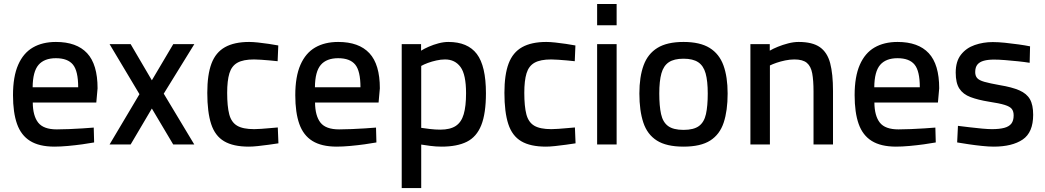

<svg xmlns="http://www.w3.org/2000/svg" viewBox="-20 -720 5210 957"><path d="M249.8 10.9Q175.1 10.5 130.1 -17.5Q85 -45.5 64.9 -102.2Q44.8 -159 44.8 -245.6Q44.8 -338.3 70.6 -397Q96.3 -455.7 144 -483.3Q191.7 -510.9 258.7 -510.9Q362 -510.9 414.2 -454.9Q466.3 -399 466.3 -279.7L460 -209H143.3Q143.9 -142.4 170.5 -108.7Q197 -75.1 263.3 -75.1Q291.8 -75.1 325.8 -76.6Q359.7 -78.1 392.1 -80.1Q424.5 -82.1 447.2 -84.1L449.2 -10Q425.2 -5.5 390.3 -0.7Q355.4 4.1 318.3 7.5Q281.2 10.9 249.8 10.9ZM142.7 -284.9H369.7Q369.7 -366.1 343.5 -398Q317.3 -429.9 258.7 -429.9Q200.7 -429.9 172 -396.6Q143.3 -363.2 142.7 -284.9Z M526.2 0 675.1 -250.6 526.2 -500H631.2L736.9 -319.7L843.6 -500H948.6L796.2 -253.1L948.3 0H843.3L736.9 -179.1L631.2 0Z M1220.1 10.9Q1142.7 10.9 1097.3 -15.9Q1051.8 -42.6 1032.5 -101.8Q1013.2 -161 1013.2 -257.2Q1013.2 -347.7 1034.1 -403.3Q1055.1 -458.9 1101.5 -484.9Q1148 -510.9 1222 -510.9Q1240.4 -510.9 1266.6 -508.1Q1292.8 -505.4 1319.8 -501.3Q1346.9 -497.2 1367.1 -493.4L1363.8 -414.9Q1346.8 -416.9 1324.8 -418.8Q1302.8 -420.7 1281.6 -422.2Q1260.4 -423.7 1246.4 -423.7Q1192.5 -423.7 1163.5 -407.4Q1134.5 -391.1 1123.4 -354.6Q1112.3 -318 1112.3 -257.2Q1112.3 -190.1 1122.6 -150.4Q1132.9 -110.8 1161.7 -93.6Q1190.5 -76.3 1247.1 -76.3Q1261.1 -76.3 1281.9 -77.8Q1302.8 -79.3 1325.2 -81.3Q1347.6 -83.3 1364.6 -84.7L1367.8 -5.6Q1346.7 -2.4 1319 1.5Q1291.3 5.4 1264.9 8.1Q1238.5 10.9 1220.1 10.9Z M1656.8 10.9Q1582.1 10.5 1537.1 -17.5Q1492 -45.5 1471.9 -102.2Q1451.8 -159 1451.8 -245.6Q1451.8 -338.3 1477.6 -397Q1503.3 -455.7 1551 -483.3Q1598.7 -510.9 1665.7 -510.9Q1769 -510.9 1821.2 -454.9Q1873.3 -399 1873.3 -279.7L1867 -209H1550.3Q1550.9 -142.4 1577.5 -108.7Q1604 -75.1 1670.3 -75.1Q1698.8 -75.1 1732.8 -76.6Q1766.7 -78.1 1799.1 -80.1Q1831.5 -82.1 1854.2 -84.1L1856.2 -10Q1832.2 -5.5 1797.3 -0.7Q1762.4 4.1 1725.3 7.5Q1688.2 10.9 1656.8 10.9ZM1549.7 -284.9H1776.7Q1776.7 -366.1 1750.5 -398Q1724.3 -429.9 1665.7 -429.9Q1607.7 -429.9 1579 -396.6Q1550.3 -363.2 1549.7 -284.9Z M1982.3 217.4V-500H2078.8V-467.4Q2094.3 -477.2 2117.3 -487.3Q2140.3 -497.4 2165.7 -504.1Q2191.2 -510.9 2214.8 -510.9Q2311.2 -510.9 2356.7 -451Q2402.1 -391 2402.1 -255.5Q2402.1 -154.3 2378.8 -96Q2355.5 -37.6 2306.8 -13.4Q2258.1 10.9 2180.7 10.9Q2153.3 10.9 2124.2 7.1Q2095.2 3.4 2079.5 0.6V217.4ZM2174.4 -73.8Q2223.7 -73.8 2251.7 -92.3Q2279.7 -110.8 2291.3 -150.7Q2303 -190.6 2303 -255.5Q2303 -348.3 2275.4 -386Q2247.8 -423.7 2198.5 -423.7Q2177.5 -423.7 2154.9 -418.6Q2132.2 -413.6 2112.5 -406.3Q2092.8 -399 2079.5 -391.4V-82.8Q2094.6 -80.4 2122.3 -77.1Q2150.1 -73.8 2174.4 -73.8Z M2701.1 10.9Q2623.7 10.9 2578.3 -15.9Q2532.8 -42.6 2513.5 -101.8Q2494.2 -161 2494.2 -257.2Q2494.2 -347.7 2515.1 -403.3Q2536.1 -458.9 2582.5 -484.9Q2629 -510.9 2703 -510.9Q2721.4 -510.9 2747.6 -508.1Q2773.8 -505.4 2800.8 -501.3Q2827.9 -497.2 2848.1 -493.4L2844.8 -414.9Q2827.8 -416.9 2805.8 -418.8Q2783.8 -420.7 2762.6 -422.2Q2741.4 -423.7 2727.4 -423.7Q2673.5 -423.7 2644.5 -407.4Q2615.5 -391.1 2604.4 -354.6Q2593.3 -318 2593.3 -257.2Q2593.3 -190.1 2603.6 -150.4Q2613.9 -110.8 2642.7 -93.6Q2671.5 -76.3 2728.1 -76.3Q2742.1 -76.3 2762.9 -77.8Q2783.8 -79.3 2806.2 -81.3Q2828.6 -83.3 2845.6 -84.7L2848.8 -5.6Q2827.7 -2.4 2800 1.5Q2772.3 5.4 2745.9 8.1Q2719.5 10.9 2701.1 10.9Z M2956.3 0V-500H3053.5V0ZM2956.3 -594.2V-700H3053.5V-594.2Z M3386.9 10.9Q3301.7 10.9 3254 -19.5Q3206.2 -49.8 3186.6 -109.1Q3166.9 -168.4 3166.9 -254Q3166.9 -336.9 3187.9 -394.3Q3208.8 -451.6 3256.8 -481.2Q3304.7 -510.9 3386.9 -510.9Q3469 -510.9 3517 -481.2Q3564.9 -451.6 3585.9 -394.3Q3606.8 -336.9 3606.8 -254Q3606.8 -168.4 3587.2 -109.1Q3567.6 -49.8 3520 -19.5Q3472.4 10.9 3386.9 10.9ZM3386.9 -72.6Q3437.7 -72.6 3463.8 -91.8Q3489.8 -111 3498.8 -151.4Q3507.7 -191.8 3507.7 -254Q3507.7 -316 3497.1 -354.1Q3486.5 -392.2 3460.2 -409.8Q3433.9 -427.4 3386.9 -427.4Q3339.8 -427.4 3313.6 -409.8Q3287.3 -392.2 3276.7 -354.1Q3266.1 -316 3266.1 -254Q3266.1 -191.8 3275 -151.4Q3283.9 -111 3310 -91.8Q3336.1 -72.6 3386.9 -72.6Z M3720.3 0V-500H3816.8V-467.5Q3833.3 -477.3 3857.3 -487Q3881.3 -496.8 3908.5 -503.8Q3935.7 -510.9 3960.5 -510.9Q4029.7 -510.9 4066.8 -484.8Q4103.8 -458.7 4117.9 -405Q4132 -351.4 4132 -266.9V0H4034.9V-263.6Q4034.9 -319.2 4028.4 -354.4Q4021.9 -389.7 4001.6 -406.7Q3981.3 -423.7 3939.7 -423.7Q3917.2 -423.7 3893.7 -418.8Q3870.2 -413.9 3850.5 -407.1Q3830.8 -400.3 3817.5 -393.7V0Z M4444.8 10.9Q4370.1 10.5 4325.1 -17.5Q4280 -45.5 4259.9 -102.2Q4239.8 -159 4239.8 -245.6Q4239.8 -338.3 4265.6 -397Q4291.3 -455.7 4339 -483.3Q4386.7 -510.9 4453.7 -510.9Q4557 -510.9 4609.2 -454.9Q4661.3 -399 4661.3 -279.7L4655 -209H4338.3Q4338.9 -142.4 4365.5 -108.7Q4392 -75.1 4458.3 -75.1Q4486.8 -75.1 4520.8 -76.6Q4554.7 -78.1 4587.1 -80.1Q4619.5 -82.1 4642.2 -84.1L4644.2 -10Q4620.2 -5.5 4585.3 -0.7Q4550.4 4.1 4513.3 7.5Q4476.2 10.9 4444.8 10.9ZM4337.7 -284.9H4564.7Q4564.7 -366.1 4538.5 -398Q4512.3 -429.9 4453.7 -429.9Q4395.7 -429.9 4367 -396.6Q4338.3 -363.2 4337.7 -284.9Z M4932.8 10.9Q4908 10.9 4874.9 7.4Q4841.7 4 4808.7 -0.9Q4775.7 -5.9 4750.8 -10.1L4754.8 -92.7Q4780.4 -89.7 4812.5 -85.7Q4844.7 -81.7 4875.3 -79Q4905.9 -76.3 4923.9 -76.3Q4961.5 -76.3 4985.5 -82.7Q5009.5 -89.1 5021 -103.9Q5032.4 -118.7 5032.4 -144.8Q5032.4 -165.1 5023.2 -177Q5013.9 -189 4987.6 -197.1Q4961.3 -205.3 4910.1 -213Q4854.6 -222 4817.4 -236.1Q4780.2 -250.1 4761.9 -278.3Q4743.6 -306.4 4743.6 -358.1Q4743.6 -414.2 4769.9 -447.6Q4796.2 -481 4838.5 -495.6Q4880.9 -510.3 4928.4 -510.3Q4955.8 -510.3 4989.6 -506.8Q5023.5 -503.4 5057 -498.6Q5090.4 -493.9 5114.2 -489L5112.2 -407Q5087.7 -411 5054.6 -414.5Q5021.4 -418 4989.3 -420.5Q4957.2 -423 4934.7 -423Q4904.6 -423 4883.6 -417.2Q4862.6 -411.4 4851.7 -398.1Q4840.8 -384.7 4840.8 -360.7Q4840.8 -342.2 4850.4 -331Q4860.1 -319.7 4886.7 -312.1Q4913.3 -304.6 4963.4 -295.6Q5024.4 -285.6 5060.9 -269.6Q5097.5 -253.6 5113.6 -225.4Q5129.7 -197.3 5129.7 -147.8Q5129.7 -59.8 5077.3 -24.4Q5024.9 10.9 4932.8 10.9Z"/></svg>

Font: TitilliumWeb ExtraLight
Style: Regular
Weight: 400
Designer: Mohamed Gaber, Accademia di Belle Arti di Urbino and others
Foundry: Kief Type Foundry, Accademia di Belle Arti di Urbino and others
Version: Version 3.000; ttfautohint (v1.8.2)